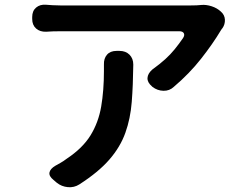

<svg xmlns="http://www.w3.org/2000/svg" viewBox="-20 -758 1040 811"><path d="M913 -709Q929 -695 930 -675Q931 -655 919 -638Q918 -637 918 -637.5Q918 -638 913 -630Q879 -573 829.5 -510Q780 -447 714 -391Q696 -374 670.5 -374.5Q645 -375 624 -391L622 -393Q602 -410 603 -428.5Q604 -447 623 -464Q656 -488 678 -508Q700 -528 717.5 -549.5Q735 -571 753 -597Q761 -609 756.5 -617.5Q752 -626 737 -626Q702 -626 646.5 -626Q591 -626 527.5 -626Q464 -626 404 -626Q344 -626 298.5 -626Q253 -626 236 -626Q222 -626 203.5 -625.5Q185 -625 175 -624Q149 -623 132.5 -637.5Q116 -652 116 -678V-686Q116 -712 132.5 -726Q149 -740 174 -738Q184 -737 202 -736Q220 -735 236 -735Q251 -735 292.5 -735Q334 -735 391.5 -735Q449 -735 511.5 -735Q574 -735 631.5 -735Q689 -735 730 -735Q771 -735 785 -735Q804 -735 810.5 -735.5Q817 -736 830 -737Q851 -739 874 -731.5Q897 -724 913 -709ZM485 -543Q511 -543 527 -527Q543 -511 543 -485Q542 -398 536.5 -327.5Q531 -257 509.5 -197Q488 -137 442 -84Q396 -31 315 21Q293 35 266.5 32.5Q240 30 220 14L206 2Q186 -14 189 -29.5Q192 -45 214 -58Q221 -62 234.5 -69.5Q248 -77 261 -87Q329 -132 362.5 -186.5Q396 -241 407.5 -308.5Q419 -376 419 -458Q419 -473 419 -476.5Q419 -480 419 -480.5Q419 -481 419 -485Q418 -511 432 -527Q446 -543 472 -543Z"/></svg>

Font: Chiron GoRound TC SB
Style: Regular
Weight: 500
Designer: Ryoko NISHIZUKA 西塚涼子 (kana, bopomofo & ideographs); Paul D. Hunt (Latin, Greek & Cyrillic); Sandoll Communications 산돌커뮤니
Foundry: Adobe
Version: Version 1.000;hotconv 1.1.1;makeotfexe 2.6.0